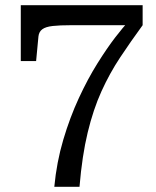

<svg xmlns="http://www.w3.org/2000/svg" viewBox="-20 -658 600 739"><path d="M253 -561H485L474 -574Q455 -555 423.5 -514Q392 -473 355 -414Q318 -355 283.5 -280.5Q249 -206 223.5 -120Q198 -34 189 61H286Q296 -59 317.5 -148Q339 -237 370.5 -306.5Q402 -376 442.5 -437Q483 -498 529 -561V-638H60V-423H119L128 -518Q130 -536 143 -545.5Q156 -555 183 -558Q210 -561 253 -561Z"/></svg>

Font: Roboto Serif
Style: Regular
Weight: 400
Designer: Greg Gazdowicz
Foundry: Commercial Type
Version: Version 1.008